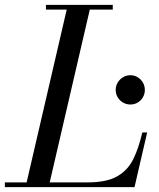

<svg xmlns="http://www.w3.org/2000/svg" viewBox="-65 -770 655 790"><path d="M40 0 214 -750H309L135 0ZM-45 0V-19.5H295Q373.5 -19.5 417.2 -44.5Q461 -69.5 483.5 -115.5Q506 -161.5 520.5 -225H540.5L488.5 0ZM124 -730.5V-750H399V-730.5ZM471.5 -340Q455 -340 441.2 -348Q427.5 -356 419.2 -369.8Q411 -383.5 411 -400Q411 -416.5 419.2 -430.2Q427.5 -444 441.2 -452.2Q455 -460.5 471.5 -460.5Q488 -460.5 501.5 -452.2Q515 -444 523 -430.2Q531 -416.5 531 -400Q531 -383.5 523 -369.8Q515 -356 501.5 -348Q488 -340 471.5 -340Z"/></svg>

Font: Bodoni Moda SC
Style: Italic
Weight: 400
Italic angle: -13°
Designer: Owen Earl
Foundry: indestructible type
Version: Version 2.005